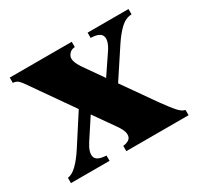

<svg xmlns="http://www.w3.org/2000/svg" viewBox="-106 -592 753 724"><g transform="rotate(-30 270.5 -230.0)"><path d="M12 0V-23Q31 -25 52 -45.5Q73 -66 95 -100L177 -227L84 -360Q63 -390 52 -406Q41 -422 33 -429Q25 -436 11 -437V-460H281V-437Q260 -436 250.5 -417Q241 -398 267 -360L325 -277L381 -360Q404 -394 398 -415Q392 -436 350 -437V-460H528V-437Q502 -436 480 -415.5Q458 -395 435 -360L354 -237L450 -100Q482 -56 496.5 -40.5Q511 -25 524 -23V0H253V-23Q267 -24 278 -31Q289 -38 288.5 -54.5Q288 -71 267 -100L206 -187L149 -100Q127 -66 132.5 -45.5Q138 -25 180 -23V0Z"/></g></svg>

Font: Bona Nova
Style: Bold
Weight: 700
Designer: Mateusz Machalski
Foundry: Capitalics
Version: Version 4.001; ttfautohint (v1.8.3)